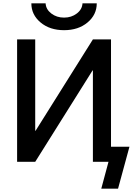

<svg xmlns="http://www.w3.org/2000/svg" viewBox="-20 -965 804 1145"><path d="M167 -945H252Q254 -909 286 -884.5Q318 -860 362 -860Q406 -860 438 -884.5Q470 -909 472 -945H557Q557 -877 502 -831Q447 -785 362 -785Q277 -785 222 -831Q167 -877 167 -945ZM642 -90H752L684 160H584L627 0H587H534V-545H532L190 0H82V-730H190V-185H192L534 -730H642Z"/></svg>

Font: Mplus 1p Medium
Style: Regular
Weight: 500
Version: Version 1.061